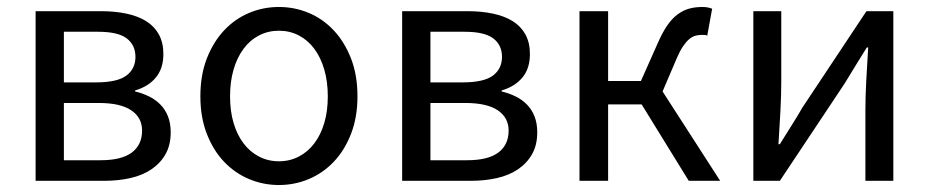

<svg xmlns="http://www.w3.org/2000/svg" viewBox="-20 -518 2661 550"><path d="M82 0V-486H269Q309 -486 342 -479Q375 -472 398.5 -457.5Q422 -443 435 -419.5Q448 -396 448 -363Q448 -322 426.5 -296Q405 -270 367 -259V-256Q388 -251 406.5 -242Q425 -233 439 -219Q453 -205 461 -185Q469 -165 469 -139Q469 -103 454.5 -77Q440 -51 414.5 -33.5Q389 -16 354 -8Q319 0 277 0ZM163 -282H255Q316 -282 342 -301.5Q368 -321 368 -355Q368 -389 343 -408Q318 -427 261 -427H163ZM163 -59H268Q328 -59 357.5 -81Q387 -103 387 -144Q387 -181 356 -202Q325 -223 263 -223H163Z M779 12Q734 12 693.5 -5Q653 -22 622 -54.5Q591 -87 572.5 -134.5Q554 -182 554 -242Q554 -303 572.5 -350.5Q591 -398 622 -431Q653 -464 693.5 -481Q734 -498 779 -498Q824 -498 864.5 -481Q905 -464 936 -431Q967 -398 985.5 -350.5Q1004 -303 1004 -242Q1004 -182 985.5 -134.5Q967 -87 936 -54.5Q905 -22 864.5 -5Q824 12 779 12ZM779 -56Q810 -56 836 -69.5Q862 -83 880.5 -107.5Q899 -132 909 -166Q919 -200 919 -242Q919 -284 909 -318.5Q899 -353 880.5 -378Q862 -403 836 -416.5Q810 -430 779 -430Q748 -430 722 -416.5Q696 -403 677.5 -378Q659 -353 649 -318.5Q639 -284 639 -242Q639 -200 649 -166Q659 -132 677.5 -107.5Q696 -83 722 -69.5Q748 -56 779 -56Z M1132 0V-486H1319Q1359 -486 1392 -479Q1425 -472 1448.5 -457.5Q1472 -443 1485 -419.5Q1498 -396 1498 -363Q1498 -322 1476.5 -296Q1455 -270 1417 -259V-256Q1438 -251 1456.5 -242Q1475 -233 1489 -219Q1503 -205 1511 -185Q1519 -165 1519 -139Q1519 -103 1504.5 -77Q1490 -51 1464.5 -33.5Q1439 -16 1404 -8Q1369 0 1327 0ZM1213 -282H1305Q1366 -282 1392 -301.5Q1418 -321 1418 -355Q1418 -389 1393 -408Q1368 -427 1311 -427H1213ZM1213 -59H1318Q1378 -59 1407.5 -81Q1437 -103 1437 -144Q1437 -181 1406 -202Q1375 -223 1313 -223H1213Z M1640 0V-486H1722V-286H1816L1864 -394Q1878 -426 1892 -446Q1906 -466 1922 -477.5Q1938 -489 1955 -493.5Q1972 -498 1992 -498Q2008 -498 2020 -493L2006 -416Q2001 -418 1998 -418Q1995 -418 1990 -418Q1980 -418 1971.5 -415.5Q1963 -413 1954.5 -406Q1946 -399 1937 -386Q1928 -373 1919 -352L1878 -256L2043 0H1953L1818 -219H1722V0Z M2138 0V-486H2218V-284Q2218 -245 2215.5 -198.5Q2213 -152 2210 -105H2214Q2228 -128 2246.5 -157Q2265 -186 2278 -209L2462 -486H2539V0H2459V-202Q2459 -241 2461.5 -287.5Q2464 -334 2467 -382H2463Q2449 -359 2430.5 -329.5Q2412 -300 2399 -278L2214 0Z"/></svg>

Font: Processing Sans Pro
Style: Regular
Weight: 400
Designer: Paul D. Hunt
Foundry: Adobe Systems Incorporated
Version: Version 2.020;PS 2.000;hotconv 1.0.86;makeotf.lib2.5.63406